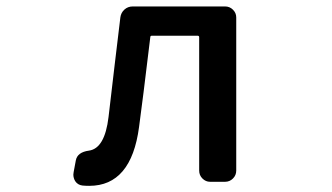

<svg xmlns="http://www.w3.org/2000/svg" viewBox="-20 -570 1040 602"><path d="M259.8 12.7Q248 12.7 238.3 11.7Q223.6 9.8 215.8 -2Q210 -11.7 210 -22.5Q210 -26.4 210.9 -30.3L217.8 -67.4Q222.7 -92.8 258.8 -97.7Q308.6 -104.5 320.3 -203.1Q327.1 -261.7 339.8 -369.1Q352.5 -476.6 357.4 -515.6Q359.4 -530.3 370.1 -540Q380.9 -549.8 396.5 -549.8H685.5Q700.2 -549.8 710.4 -539.6Q720.7 -529.3 720.7 -515.6V-35.2Q720.7 -20.5 710.4 -10.3Q700.2 0 685.5 0H638.7Q625 0 614.7 -10.3Q604.5 -20.5 604.5 -35.2V-453.1Q604.5 -458 599.6 -458H456.1Q451.2 -458 451.2 -453.1Q426.8 -250 416 -171.9Q391.6 12.7 259.8 12.7Z"/></svg>

Font: Gen Jyuu Gothic L Monospace Medium
Style: Regular
Weight: 500
Designer: [Source Han Sans]
Ryoko NISHIZUKA  (kana & ideographs); Paul D. Hunt (Latin, Greek & Cyrillic); Wenlong ZHANG  (bopomofo
Version: Version 1.002.20150607